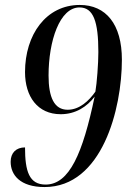

<svg xmlns="http://www.w3.org/2000/svg" viewBox="-20 -744 534 775"><path d="M160 11C392 11 472 -304 472 -503C472 -646 408 -724 302 -724C166 -724 81 -604 81 -453C81 -354 132 -283 225 -283C285 -283 331 -313 362 -354C314 -125 260 1 164 1C98 1 81 -52 81 -149C45 -149 23 -127 23 -91C23 -38 61 11 160 11ZM253 -301C199 -301 176 -351 176 -439C176 -579 221 -714 301 -714C357 -714 377 -657 377 -534C377 -487 371 -408 365 -374C339 -337 301 -301 253 -301Z"/></svg>

Font: Noto Serif Display Condensed Medium
Style: Italic
Weight: 500
Width: 3
Italic angle: -12°
Designer: Monotype Design Team
Foundry: Monotype Imaging Inc.
Version: Version 2.009